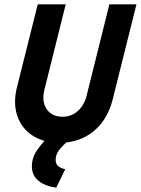

<svg xmlns="http://www.w3.org/2000/svg" viewBox="-20 -645 650 886"><path d="M239.6 220.8Q189.6 214.6 158.3 189.9Q127.1 165.3 127.1 122.2Q127.1 95.8 138.2 70.5Q149.3 45.1 185.4 4.9Q133.3 -9.7 99.7 -44.4Q66 -79.2 54.5 -129.5Q43.1 -179.9 57.6 -239.6L154.2 -625H283.3L184.7 -229.9Q175.7 -193.1 184 -165.3Q192.4 -137.5 214.2 -121.9Q236.1 -106.2 267.4 -106.2Q309 -106.2 338.5 -132.3Q368.1 -158.3 379.2 -201.4L484.7 -625H609.7L500 -186.1Q478.5 -100.7 422.9 -49Q367.4 2.8 286.1 12.5Q263.9 31.9 250.3 51Q236.8 70.1 236.8 93.8Q236.8 111.8 249.3 122.2Q261.8 132.6 281.2 135.4Z"/></svg>

Font: Afacad
Style: Italic
Weight: 400
Italic angle: -14°
Designer: Kristian Moeller
Foundry: Dicotype
Version: Version 1.000